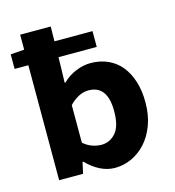

<svg xmlns="http://www.w3.org/2000/svg" viewBox="-106 -790 813 892"><g transform="rotate(-15 300.0 -344.0)"><path d="M338 12Q303 12 268.5 -5Q234 -22 203 -54H199L187 0H72V-553H6V-623L72 -628V-700H219L218 -629H401V-553H217L216 -504L214 -431H218Q245 -458 281.5 -473Q318 -488 353 -488Q399 -488 436.5 -471Q474 -454 499.5 -422.5Q525 -391 539 -346.5Q553 -302 553 -247Q553 -185 535 -137Q517 -89 487 -56Q457 -23 418.5 -5.5Q380 12 338 12ZM305 -108Q346 -108 374 -140Q402 -172 402 -244Q402 -368 311 -368Q264 -368 219 -322V-141Q240 -123 262.5 -115.5Q285 -108 305 -108Z"/></g></svg>

Font: Source Code Pro
Style: Bold
Weight: 700
Monospace: yes
Designer: Paul D. Hunt, Teo Tuominen
Foundry: Adobe Systems Incorporated
Version: Version 2.030;PS 1.000;hotconv 16.6.51;makeotf.lib2.5.65220